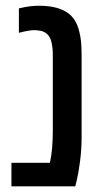

<svg xmlns="http://www.w3.org/2000/svg" viewBox="-20 -660 365 680"><path d="M20.5 0V-83.5H156.7Q167 -127.4 167 -198.2V-467.8Q167 -489.7 162.4 -510.3Q157.7 -530.8 145 -541Q136.2 -548.3 124 -550.8Q111.8 -553.2 101.1 -553.2Q83 -553.2 46.9 -543.9V-630.4Q69.8 -635.7 86.2 -637.7Q102.5 -639.6 117.7 -639.6Q175.3 -639.6 208.5 -621.1Q248.5 -601.1 260.7 -548.3Q269 -518.6 269 -467.8V-172.4Q269 -130.9 263.4 -88.1Q257.8 -45.4 252 -22L246.6 0Z"/></svg>

Font: Open Sans Condensed SemiBold
Style: Regular
Weight: 600
Width: 3
Designer: Monotype Design Team
Foundry: Monotype Imaging Inc.
Version: Version 3.000; ttfautohint (v1.8.4)